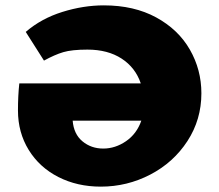

<svg xmlns="http://www.w3.org/2000/svg" viewBox="-20 -687 816 716"><path d="M731 -339Q731 -241 679 -161Q627 -81 540.5 -36Q454 9 356 9Q268 9 197.5 -27Q127 -63 87 -128Q47 -193 47 -275Q47 -330 52 -376H505Q485 -435 433.5 -468.5Q382 -502 306 -502Q248 -502 216 -492.5Q184 -483 144 -461L76 -568Q134 -618 212.5 -642.5Q291 -667 367 -667Q480 -667 562.5 -622Q645 -577 688 -502Q731 -427 731 -339ZM507 -237H251Q255 -187 287.5 -160Q320 -133 365 -133Q410 -133 450 -160.5Q490 -188 507 -237Z"/></svg>

Font: Ysabeau Black
Style: Regular
Weight: 900
Designer: Christian Thalmann (Catharsis Fonts)
Version: Version 0.003